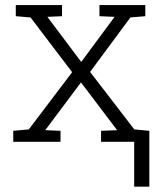

<svg xmlns="http://www.w3.org/2000/svg" viewBox="-20 -548 624 742"><path d="M31.2 0V-42.5L91.3 -47.9L258.8 -269L98.1 -480.5L41 -485.4V-528.3H219.7V-485.4L163.1 -482.9L293.9 -308.6L422.9 -482.9L364.3 -485.4V-528.3H541.5V-485.4L483.9 -480.5L328.1 -270L499 -47.9L557.1 -42.5V0H370.6V-42.5L432.6 -44.9L293 -229.5L154.8 -44.9L213.9 -42.5V0ZM498.5 173.3V-30.8H557.1V173.3Z"/></svg>

Font: Roboto Slab Light
Style: Regular
Weight: 300
Designer: Google
Version: Version 2.000; ttfautohint (v1.8.1.43-b0c9)